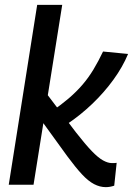

<svg xmlns="http://www.w3.org/2000/svg" viewBox="-20 -760 547 790"><path d="M16 0 133 -740H236L118 0ZM415 10Q391 10 367 -2.5Q343 -15 317 -43Q291 -71 257 -117L144 -273L167 -381L292 -216Q331 -166 357.5 -138.5Q384 -111 404 -100Q424 -89 440 -89Q445 -89 450 -89Q455 -89 460 -90L450 4Q441 7 432.5 8.5Q424 10 415 10ZM257 -250 194 -303Q232 -329 263 -355.5Q294 -382 319 -411Q344 -440 364.5 -474Q385 -508 404 -548L507 -538Q485 -485 447 -432.5Q409 -380 360.5 -333.5Q312 -287 257 -250Z"/></svg>

Font: Georama ExtraCondensed Thin Medium
Style: Italic
Weight: 500
Italic angle: -9°
Version: Version 1.001